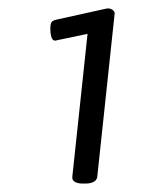

<svg xmlns="http://www.w3.org/2000/svg" viewBox="-20 -782 350 454"><path d="M151 -364 187 -702 111 -686H110Q104 -686 101.5 -694.5Q99 -703 99 -713Q99 -725 101.5 -729Q104 -733 111 -735L233 -762H236Q242 -762 247 -758Q252 -754 251 -749L210 -364Q209 -356 201.5 -352Q194 -348 183 -348H175Q164 -348 157 -352Q150 -356 151 -364Z"/></svg>

Font: Asap-MediumItalic
Style: Italic
Weight: 500
Italic angle: -6°
Designer: Pablo Cosgaya
Foundry: Omnibus-Type
Version: Version 2.000; ttfautohint (v1.8)